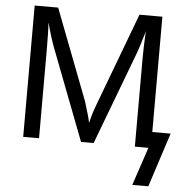

<svg xmlns="http://www.w3.org/2000/svg" viewBox="-59 -745 965 1002"><g transform="rotate(5 423.5 -244.0)"><path d="M751 -84H847L755 200H671L738 0H667V-459Q667 -490 668 -522.5Q669 -555 671 -590V-605L667 -588Q657 -554 647.5 -524.5Q638 -495 628 -469L451 0H385L205 -469Q203 -474 197 -490Q191 -506 183 -532Q167 -584 165 -596L162 -605L164 -550L165 -459V0H82V-688H205L388 -211Q392 -196 397 -180Q402 -164 406.5 -149Q411 -134 414 -121.5Q417 -109 418 -102Q420 -112 424 -126.5Q428 -141 434 -161Q441 -181 445.5 -193.5Q450 -206 452 -211L631 -688H751Z"/></g></svg>

Font: Libra Sans
Style: Regular
Weight: 400
Foundry: Context Ltd
Version: Version 1.000; ttfautohint (v1.3)